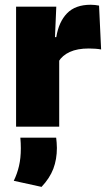

<svg xmlns="http://www.w3.org/2000/svg" viewBox="-20 -520 445 788"><path d="M220.5 -267.5 169.5 -367.5H211Q221 -430 255 -465.2Q289 -500.5 352.5 -500.5Q362 -500.5 370.2 -499.5Q378.5 -498.5 386.5 -497L395 -317Q385 -319 371.2 -320Q357.5 -321 344.5 -321Q297.5 -321 266.5 -306.8Q235.5 -292.5 220.5 -267.5ZM46 0V-492.5H211L204 -329.5H223V0ZM210.5 45Q211.5 54 212.5 65Q213.5 76 213.5 87Q213.5 134 198.8 172.8Q184 211.5 150.5 247L36.5 222Q50.5 193.5 58 161.2Q65.5 129 65.5 88.5Q65.5 77.5 65 67.2Q64.5 57 63.5 45Z"/></svg>

Font: Anek Latin Medium ExtraBold
Style: Regular
Weight: 800
Version: Version 1.003